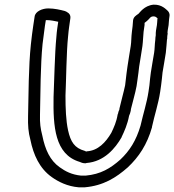

<svg xmlns="http://www.w3.org/2000/svg" viewBox="-20 -778 745 821"><path d="M112 -588C102 -494 102 -369 100 -281C99 -242 101 -213 110 -180C123 -116 149 -58 201 -21C229 -1 268 19 317 23H342C423 16 477 -19 526 -62C574 -107 609 -160 630 -234V-236C640 -283 657 -333 665 -386L669 -414C672 -434 673 -451 675 -468C679 -494 685 -524 689 -552C692 -575 692 -591 694 -609L695 -613C695 -618 695 -622 696 -629L697 -633C696 -636 696 -641 697 -647L701 -671C702 -680 702 -689 703 -696L705 -711C706 -717 703 -726 698 -731C690 -738 672 -759 638 -758H636C596 -754 577 -723 572 -719C562 -712 551 -706 549 -691C548 -683 548 -678 547 -666L544 -642C541 -619 542 -600 539 -581C535 -553 529 -523 525 -493C522 -473 520 -456 518 -438L515 -413C509 -384 498 -346 491 -315L490 -308L488 -304C488 -303 486 -300 486 -298C486 -298 486 -296 485 -293C485 -292 483 -290 483 -288C478 -257 467 -233 456 -210C432 -169 399 -134 352 -131C351 -131 351 -131 348 -130C348 -130 347 -131 346 -131C345 -132 343 -133 342 -133C299 -145 282 -171 271 -221C262 -263 260 -314 260 -369C263 -433 264 -555 271 -621C274 -657 277 -670 281 -701C282 -709 279 -717 273 -722L264 -728C262 -729 260 -730 257 -731C238 -736 213 -742 186 -742C162 -742 131 -730 128 -707L122 -667C118 -640 116 -624 112 -588ZM162 -590C166 -624 168 -638 172 -667L176 -692H180C197 -692 214 -688 229 -685C226 -664 223 -648 221 -619C214 -549 212 -427 209 -363C207 -238 214 -118 320 -86C327 -83 334 -80 342 -80H347L350 -81C426 -87 473 -144 500 -191V-192C512 -217 525 -246 532 -283C533 -286 536 -292 536 -293C537 -296 538 -300 539 -304L540 -312C547 -342 558 -377 564 -410L568 -438C571 -458 573 -475 575 -493C579 -521 585 -551 589 -581C592 -604 592 -625 594 -642L598 -670C599 -674 598 -677 598 -680C626 -701 619 -706 635 -708C644 -708 647 -706 654 -699L653 -696C652 -685 652 -676 651 -671L647 -647C646 -642 646 -633 646 -627C645 -621 644 -614 644 -607C641 -585 642 -571 639 -552C635 -526 629 -496 625 -468C622 -449 621 -432 619 -414L615 -386C608 -339 592 -290 581 -241C562 -176 534 -133 495 -96C452 -58 411 -33 346 -27H327C287 -31 260 -45 235 -63C194 -92 173 -138 161 -198C153 -229 150 -251 151 -287C153 -377 153 -500 162 -590Z"/></svg>

Font: Hussar Pisanka
Style: OutKur
Weight: 400
Designer: Robert Jablonski
Foundry: Cannot Into Space Fonts
Version: Version 1.070